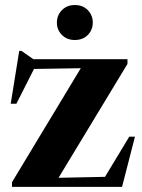

<svg xmlns="http://www.w3.org/2000/svg" viewBox="-20 -724 550 744"><path d="M26.5 0V-18L306.5 -482L374.5 -461L61 -456L123 -479L43.5 -322H21.5L54.5 -527H63L109.5 -494.5H474V-476.5L189 -5.5L105.5 -33L424 -39.5L371 -12.5L481 -194.5H503L453 0ZM270 -569Q239.5 -569 220 -588.5Q200.5 -608 200.5 -636.5Q200.5 -665 220 -684.8Q239.5 -704.5 270 -704.5Q301 -704.5 320.2 -684.8Q339.5 -665 339.5 -636.5Q339.5 -608 320.2 -588.5Q301 -569 270 -569Z"/></svg>

Font: Newsreader 60pt
Style: Bold
Weight: 700
Designer: Hugues Gentile
Foundry: Production Type
Version: Version 1.003